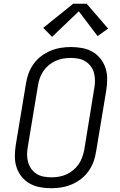

<svg xmlns="http://www.w3.org/2000/svg" viewBox="-20 -993 640 1021"><path d="M253 8Q222 8 192.5 2.5Q163 -3 138 -17Q113 -31 95 -53.5Q77 -76 68 -103.5Q59 -131 59 -161.5Q59 -192 64 -223L118 -548Q122 -575 131.5 -601.5Q141 -628 158 -652Q175 -676 198.5 -694Q222 -712 248.5 -723Q275 -734 302.5 -738.5Q330 -743 357 -743Q387 -743 417 -737.5Q447 -732 471.5 -718Q496 -704 514 -681.5Q532 -659 541 -631.5Q550 -604 550 -573.5Q550 -543 545 -512L491 -187Q487 -160 477.5 -133.5Q468 -107 451 -83Q434 -59 410.5 -41Q387 -23 360.5 -12Q334 -1 306.5 3.5Q279 8 253 8ZM253 -50Q273 -50 293.5 -53.5Q314 -57 333 -65.5Q352 -74 369 -88Q386 -102 398 -119.5Q410 -137 417 -156.5Q424 -176 428 -196L481 -522Q485 -543 485 -564Q485 -585 480 -604.5Q475 -624 463 -640Q451 -656 434.5 -666.5Q418 -677 397.5 -681Q377 -685 356 -685Q336 -685 315.5 -681.5Q295 -678 276 -669.5Q257 -661 240 -647Q223 -633 211 -615.5Q199 -598 192 -578.5Q185 -559 182 -539L128 -213Q124 -192 124 -171Q124 -150 129.5 -130.5Q135 -111 146.5 -95Q158 -79 174.5 -68.5Q191 -58 211.5 -54Q232 -50 253 -50ZM257 -797 210 -845 369 -973H441L555 -841L499 -801L399 -933Z"/></svg>

Font: Iosevka SS04 Lt Ex Obl
Style: Regular
Weight: 300
Width: 7
Italic angle: -9°
Monospace: yes
Designer: Belleve Invis
Foundry: Belleve Invis
Version: Version 19.0.0; ttfautohint (v1.8.4)